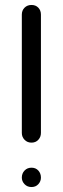

<svg xmlns="http://www.w3.org/2000/svg" viewBox="-20 -754 253 774"><path d="M145 -218Q145 -202 134.5 -190.5Q124 -179 107 -179Q90 -179 79 -190.5Q68 -202 68 -218V-695Q68 -712 79 -723Q90 -734 107 -734Q124 -734 134.5 -723Q145 -712 145 -695ZM107 -78Q124 -78 134.5 -66.5Q145 -55 145 -38Q145 -23 134.5 -11.5Q124 0 107 0Q90 0 79 -11.5Q68 -23 68 -38Q68 -55 79 -66.5Q90 -78 107 -78Z"/></svg>

Font: VDS Compensated
Style: Light
Weight: 300
Designer: artmaker
Foundry: artmaker
Version: Version 1.000 2012 initial release